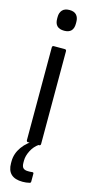

<svg xmlns="http://www.w3.org/2000/svg" viewBox="-134 -712 455 940"><g transform="rotate(15 93.5 -242.0)"><path d="M65 0Q57 0 57 -9V-478Q57 -487 65 -487H121Q129 -487 129 -478V-9Q129 0 121 0ZM94 -573Q46 -573 46 -621V-630Q46 -652 58 -665Q70 -678 94 -678Q118 -678 129.5 -665Q141 -652 141 -630V-621Q141 -573 94 -573ZM89 194Q11 194 11 121V111Q11 72 35.5 37.5Q60 3 105 -20L118 -9L119 -1Q96 15 82.5 41.5Q69 68 69 92V102Q69 122 77 129.5Q85 137 101 137Q106 137 111.5 137Q117 137 122 136Q130 135 130 142V182Q130 189 123 190Q107 194 89 194Z"/></g></svg>

Font: Sofia Sans Cond
Style: Regular
Weight: 400
Width: 3
Designer: Botio Nikoltchev, Ani Petrova
Foundry: lettersoup
Version: Version 4.100; ttfautohint (v1.8.3)